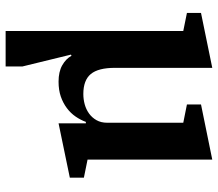

<svg xmlns="http://www.w3.org/2000/svg" viewBox="-66 -508 774 682"><g transform="rotate(90 321.0 -167.0)"><path d="M90 -431 26 -444V-494L221 -534V-188Q221 -129 243 -102.5Q265 -76 314 -76Q333 -76 351 -81Q369 -86 383.5 -96.5Q398 -107 407 -123Q416 -139 416 -161V-431L351 -444V-494L547 -534V-91L611 -78V-28L418 12V-85H413Q406 -66 394 -48.5Q382 -31 364 -17.5Q346 -4 323 4Q300 12 270 12Q235 12 212 -1Q189 -14 178 -34L174 -32L216 140V200H90Z"/></g></svg>

Font: IBM Plex Serif SemiBold
Style: Regular
Weight: 600
Designer: Mike Abbink, Paul van der Laan, Pieter van Rosmalen
Foundry: Bold Monday
Version: Version 2.5